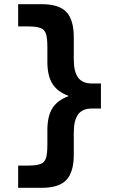

<svg xmlns="http://www.w3.org/2000/svg" viewBox="-20 -790 559 920"><path d="M180.3 110H67V3.4H113.7Q153.7 3.4 173.7 -4Q193.7 -11.3 200.4 -32.6Q207 -54 207 -96.7V-166.3Q207 -233 230.9 -271.2Q254.7 -309.3 307.7 -329V-331Q254.7 -350.7 230.9 -389Q207 -427.3 207 -493.7V-563.3Q207 -606 200.4 -627.4Q193.7 -648.7 173.7 -656Q153.7 -663.4 113.7 -663.4H67V-770H180.3Q262 -770 297.8 -732.8Q333.6 -695.7 333.6 -610V-506.7Q333.6 -446.3 354.3 -418.1Q375 -390 420.3 -390H463.6V-270H420.3Q375 -270 354.3 -242Q333.6 -214 333.6 -153.3V-50Q333.6 35 297.8 72.5Q262 110 180.3 110Z"/></svg>

Font: M PLUS 1 Thin
Style: Regular
Weight: 100
Designer: Coji Morishita
Foundry: UNDERFOREST DESIGN
Version: Version 1.001